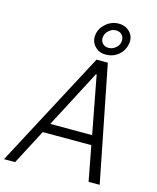

<svg xmlns="http://www.w3.org/2000/svg" viewBox="-156 -1068 952 1163"><g transform="rotate(15 320.0 -486.5)"><path d="M52.2 0H-17.4L367.9 -727.3H438.9L582.7 0H513.1L471.6 -219.1H166.9ZM198.2 -278.8H460.6L392 -641H387.4ZM412.6 -771.3Q369.3 -771.3 343 -800.8Q316.8 -830.3 322.4 -872.2Q328.5 -914.1 363.5 -943.5Q398.4 -973 442.5 -973Q486.5 -973 513.7 -943.5Q540.8 -914.1 533.7 -872.2Q526.3 -827.8 492.9 -799.5Q459.5 -771.3 412.6 -771.3ZM419 -815Q443.2 -815 463.6 -831.9Q484 -848.7 486.5 -872.2Q489.3 -897.4 475.3 -913.4Q461.3 -929.3 435.7 -929.3Q412.6 -929.3 393.3 -912.3Q373.9 -895.2 370 -872.2Q366.1 -848 380.3 -831.5Q394.5 -815 419 -815Z"/></g></svg>

Font: Karasuma Gothic
Style: Light Italic
Weight: 300
Italic angle: 9.39998°
Designer: Rasmus Andersson / Ryoko Nishizuka
Foundry: rsms
Version: Version 1.00